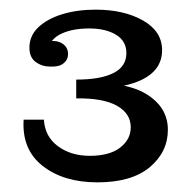

<svg xmlns="http://www.w3.org/2000/svg" viewBox="-20 -707 400 398"><path d="M182 -329Q112 -329 68.5 -363Q25 -397 29 -459H71Q73 -424 100 -404Q127 -384 166 -384Q207 -384 229 -401Q251 -418 251 -443Q251 -472 222 -488Q193 -504 138 -503V-535Q237 -540 282.5 -512.5Q328 -485 328 -438Q328 -392 290.5 -360.5Q253 -329 182 -329ZM138 -542Q188 -542 215 -555.5Q242 -569 242 -597Q242 -622 220.5 -635Q199 -648 165 -648Q131 -648 108 -637.5Q85 -627 80 -606L76 -620Q95 -625 108 -617.5Q121 -610 121 -595Q121 -583 111.5 -575.5Q102 -568 84 -569Q67 -569 54 -578.5Q41 -588 41 -608Q41 -633 59.5 -650.5Q78 -668 109 -677.5Q140 -687 178 -687Q237 -687 276.5 -664.5Q316 -642 316 -603Q316 -561 271.5 -540.5Q227 -520 138 -522Z"/></svg>

Font: Montagu Slab 24pt
Style: Regular
Weight: 400
Designer: Florian Karsten
Foundry: Florian Karsten
Version: Version 1.000